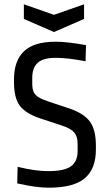

<svg xmlns="http://www.w3.org/2000/svg" viewBox="-20 -861 501 893"><path d="M380 -651 378 -576Q296 -592 239 -592Q181 -592 155.5 -569Q130 -546 130 -499V-473Q130 -448 136.5 -433.5Q143 -419 160 -408.5Q177 -398 211 -387L304 -356Q371 -333 398.5 -295Q426 -257 426 -184V-165Q426 -76 374.5 -32Q323 12 206 12Q149 12 60 -8L62 -85Q145 -65 204 -65Q279 -65 310 -87.5Q341 -110 341 -158V-191Q341 -226 325.5 -244.5Q310 -263 271 -276L168 -310Q99 -333 72 -369.5Q45 -406 45 -480V-491Q45 -578 91.5 -622.5Q138 -667 239 -667Q293 -667 380 -651ZM371 -841V-773L231 -712L91 -773V-841L231 -792Z"/></svg>

Font: Ropa Sans
Style: Regular
Weight: 400
Designer: Botio Nikoltchev
Foundry: Botio Nikoltchev
Version: Version 1.100